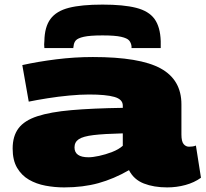

<svg xmlns="http://www.w3.org/2000/svg" viewBox="-20 -805 896 835"><path d="M35 -159Q35 -213 60.5 -247Q86 -281 142.5 -299.5Q199 -318 290.5 -326Q382 -334 514 -336V-346Q514 -373 477.5 -383.5Q441 -394 367 -394Q329 -394 281 -389.5Q233 -385 186 -377.5Q139 -370 105 -363L77 -522Q145 -537 224.5 -547Q304 -557 384 -557Q588 -557 678.5 -507.5Q769 -458 769 -351V-220Q769 -190 778.5 -178.5Q788 -167 802 -167Q809 -167 817 -168Q825 -169 832 -172L854 -32Q825 -11 786.5 -0.5Q748 10 707 10Q649 10 605.5 -7Q562 -24 541 -65Q475 -27 408 -8.5Q341 10 259 10Q218 10 178 2.5Q138 -5 106 -23.5Q74 -42 54.5 -75Q35 -108 35 -159ZM304 -164Q304 -121 365 -121Q383 -121 411 -127Q439 -133 467.5 -144Q496 -155 514 -171V-225Q432 -223 386.5 -217.5Q341 -212 322.5 -199.5Q304 -187 304 -164ZM426 -785Q517 -785 572 -771Q627 -757 652 -722.5Q677 -688 679 -626Q679 -619 679 -611.5Q679 -604 679 -596H552Q552 -598 552 -600Q552 -602 552 -604Q550 -619 541.5 -629Q533 -639 506.5 -645Q480 -651 426 -651Q371 -651 344.5 -645Q318 -639 309.5 -629Q301 -619 300 -604Q299 -602 299 -600Q299 -598 299 -596H173Q172 -604 172 -611.5Q172 -619 173 -627Q174 -688 199.5 -722.5Q225 -757 279.5 -771Q334 -785 426 -785Z"/></svg>

Font: Georama ExtraExtended ExtraBold
Style: Regular
Weight: 800
Width: 8
Designer: Jean-Baptiste Levee
Foundry: Production Type
Version: Version 1.000